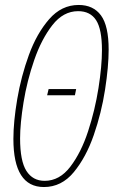

<svg xmlns="http://www.w3.org/2000/svg" viewBox="-20 -744 494 774"><path d="M157 10Q228 10 277.5 -50Q327 -110 358 -199.5Q389 -289 403.5 -382.5Q418 -476 418 -544Q418 -640 387 -682Q356 -724 297 -724Q228 -724 178 -666.5Q128 -609 96.5 -522.5Q65 -436 49.5 -344.5Q34 -253 34 -184Q34 10 157 10ZM160 -15Q112 -15 86.5 -55Q61 -95 61 -186Q61 -246 75 -332Q89 -418 118 -502Q147 -586 191 -642.5Q235 -699 295 -699Q344 -699 367.5 -662.5Q391 -626 391 -542Q391 -478 377 -389Q363 -300 335 -214.5Q307 -129 263.5 -72Q220 -15 160 -15ZM170 -360H282L287 -385H176Z"/></svg>

Font: Noto Sans Display Condensed Thin
Style: Italic
Weight: 250
Width: 3
Italic angle: -12°
Designer: Monotype Design Team
Foundry: Monotype Imaging Inc.
Version: Version 1.900